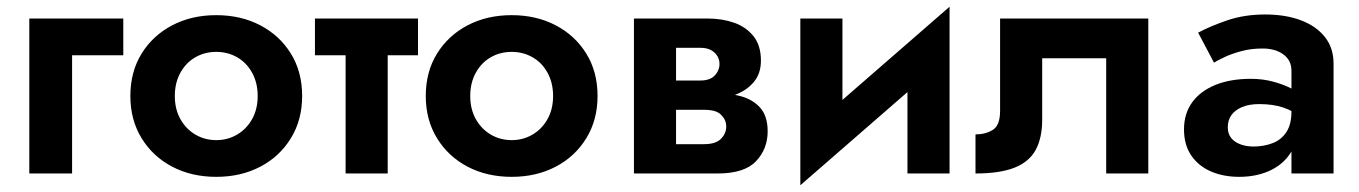

<svg xmlns="http://www.w3.org/2000/svg" viewBox="-20 -515 4035 570"><path d="M67 -460V0H194V-351H346V-460Z M367 -230Q367 -159 400.5 -104.5Q434 -50 491.5 -20Q549 10 622 10Q695 10 752.5 -20Q810 -50 843.5 -104.5Q877 -159 877 -230Q877 -302 843.5 -356Q810 -410 752.5 -440Q695 -470 622 -470Q549 -470 491.5 -440Q434 -410 400.5 -356Q367 -302 367 -230ZM499 -230Q499 -269 515.5 -299Q532 -329 560 -345Q588 -361 622 -361Q656 -361 684 -345Q712 -329 728.5 -299Q745 -269 745 -230Q745 -191 728.5 -161.5Q712 -132 684 -115.5Q656 -99 622 -99Q588 -99 560 -115.5Q532 -132 515.5 -161.5Q499 -191 499 -230Z M915 -460V-351H1221V-460ZM1006 -440V0H1131V-440Z M1244 -230Q1244 -159 1277.5 -104.5Q1311 -50 1368.5 -20Q1426 10 1499 10Q1572 10 1629.5 -20Q1687 -50 1720.5 -104.5Q1754 -159 1754 -230Q1754 -302 1720.5 -356Q1687 -410 1629.5 -440Q1572 -470 1499 -470Q1426 -470 1368.5 -440Q1311 -410 1277.5 -356Q1244 -302 1244 -230ZM1376 -230Q1376 -269 1392.5 -299Q1409 -329 1437 -345Q1465 -361 1499 -361Q1533 -361 1561 -345Q1589 -329 1605.5 -299Q1622 -269 1622 -230Q1622 -191 1605.5 -161.5Q1589 -132 1561 -115.5Q1533 -99 1499 -99Q1465 -99 1437 -115.5Q1409 -132 1392.5 -161.5Q1376 -191 1376 -230Z M1937 -240V-189H2070Q2088 -189 2100.5 -185.5Q2113 -182 2120.5 -174.5Q2128 -167 2132 -158.5Q2136 -150 2136 -139Q2136 -119 2120.5 -103Q2105 -87 2070 -87H1937V0H2111Q2190 0 2224.5 -36.5Q2259 -73 2259 -125Q2259 -170 2237 -195Q2215 -220 2177 -230Q2139 -240 2091 -240ZM1937 -220H2081Q2124 -220 2159.5 -232.5Q2195 -245 2217 -270.5Q2239 -296 2239 -335Q2239 -380 2217 -407.5Q2195 -435 2159.5 -447.5Q2124 -460 2081 -460H1937V-373H2060Q2086 -373 2101 -359Q2116 -345 2116 -325Q2116 -315 2112 -306Q2108 -297 2101 -290Q2094 -283 2083.5 -279.5Q2073 -276 2060 -276H1937ZM1862 -460V0H1987V-460Z M2794 -346 2799 -495 2361 -114 2356 35ZM2481 -460H2356V35L2481 -96ZM2799 -495 2674 -364V0H2799Z M3389 -460H2949V-186Q2949 -143 2927.5 -129.5Q2906 -116 2876 -116V0Q2949 0 2992.5 -17.5Q3036 -35 3055 -70.5Q3074 -106 3074 -160V-342H3264V0H3389Z M3625 -137Q3625 -158 3635.5 -173Q3646 -188 3667 -197Q3688 -206 3718 -206Q3759 -206 3789 -196Q3819 -186 3847 -165V-228Q3838 -239 3816 -251Q3794 -263 3762 -272Q3730 -281 3693 -281Q3633 -281 3588.5 -263Q3544 -245 3519.5 -211.5Q3495 -178 3495 -131Q3495 -85 3516.5 -53.5Q3538 -22 3575 -6Q3612 10 3659 10Q3707 10 3745.5 -6.5Q3784 -23 3807 -54.5Q3830 -86 3830 -130L3814 -184Q3814 -146 3799 -123Q3784 -100 3758 -90Q3732 -80 3701 -80Q3680 -80 3662.5 -86.5Q3645 -93 3635 -105.5Q3625 -118 3625 -137ZM3584 -329Q3595 -336 3616.5 -346Q3638 -356 3666.5 -363.5Q3695 -371 3728 -371Q3766 -371 3790 -353.5Q3814 -336 3814 -305V0H3939V-326Q3939 -373 3913 -405.5Q3887 -438 3841.5 -455Q3796 -472 3736 -472Q3674 -472 3623 -454.5Q3572 -437 3537 -418Z"/></svg>

Font: Jost SemiBold
Style: Regular
Weight: 600
Version: Version 3.710